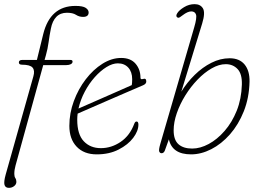

<svg xmlns="http://www.w3.org/2000/svg" viewBox="-22 -737 1252 926"><path d="M69 -436Q69 -448 86 -448H156L186.5 -572.5Q220 -708.5 342 -708.5Q377.5 -708.5 391.5 -699Q405.5 -689.5 405.5 -677Q405.5 -655.5 378.5 -655.5Q360 -655.5 344.5 -665.5Q329 -675.5 301 -675.5Q269 -675.5 249.8 -655.8Q230.5 -636 223.5 -599.5Q217 -567.5 212.5 -534.2Q208 -501 199.5 -471L193 -448H317Q328 -448 328 -440Q328 -432 319.5 -427.5Q311 -423 298 -423H186.5L53 61Q47 82 47 102Q47 114.5 52 122Q57 129.5 57 140Q57 152 46.2 160.5Q35.5 169 21 169Q4 169 -0.2 154.8Q-4.5 140.5 5.5 104.5L139 -369Q147 -397 135 -411Q123 -425 84 -425Q69 -425 69 -436Z M645.5 -136Q645.5 -105.5 620.5 -72.2Q595.5 -39 550.2 -15.8Q505 7.5 444.5 7.5Q383 7.5 347.8 -29.5Q312.5 -66.5 312.5 -130Q312.5 -191 334 -249.2Q355.5 -307.5 391.5 -354.5Q427.5 -401.5 472 -429.5Q516.5 -457.5 562.5 -457.5Q608 -457.5 631.8 -429.8Q655.5 -402 655.5 -362Q655.5 -352.5 667.5 -356Q683.5 -361.5 683.5 -344Q683.5 -332.5 668.5 -326Q632 -310.5 584.8 -290Q537.5 -269.5 490.2 -249Q443 -228.5 405.8 -212.2Q368.5 -196 352.5 -189Q350.5 -174 350.5 -160Q350.5 -89 382 -55.8Q413.5 -22.5 464.5 -22.5Q515 -22.5 559.5 -52.5Q604 -82.5 625.5 -140Q629.5 -151 636.5 -151Q645.5 -151 645.5 -136ZM546.5 -431.5Q520.5 -431.5 491.5 -413.5Q462.5 -395.5 435 -364.8Q407.5 -334 386.8 -294.8Q366 -255.5 356.5 -213.5Q374.5 -221.5 405.5 -235Q436.5 -248.5 473.5 -264.8Q510.5 -281 547.2 -297.2Q584 -313.5 613.5 -326.5Q615.5 -337.5 615.5 -355Q615.5 -390 596.8 -410.8Q578 -431.5 546.5 -431.5Z M914.5 -604.5Q928.5 -652 923.2 -667Q918 -682 900.5 -682Q883 -682 859 -663.5Q850.5 -657 845 -653.5Q839.5 -650 834 -652.5Q823.5 -658.5 833 -673.5Q842 -688 865.8 -702.5Q889.5 -717 916.5 -717Q944.5 -717 956.8 -696.5Q969 -676 953 -623.5L852.5 -295Q880 -339.5 917.2 -376Q954.5 -412.5 997.5 -434.2Q1040.5 -456 1085.5 -456Q1133 -456 1157.8 -425.8Q1182.5 -395.5 1181.5 -343Q1179.5 -264.5 1153.8 -200Q1128 -135.5 1087 -89Q1046 -42.5 997 -17.5Q948 7.5 899.5 7.5Q808.5 7.5 792.5 -65L773 -11Q768 2 757 2Q750 2 746.2 -5.5Q742.5 -13 751 -42.5ZM1067 -427.5Q1034 -427.5 998.8 -407.2Q963.5 -387 930.8 -353Q898 -319 872 -277.2Q846 -235.5 830.8 -191.5Q815.5 -147.5 815.5 -108Q815.5 -62 839 -41.2Q862.5 -20.5 905 -20.5Q943.5 -20.5 984.5 -42.5Q1025.5 -64.5 1061.2 -105.5Q1097 -146.5 1119.8 -203.2Q1142.5 -260 1144.5 -329Q1146 -380.5 1123.8 -404Q1101.5 -427.5 1067 -427.5Z"/></svg>

Font: Fraunces 9pt S100 Thin
Style: Italic
Weight: 100
Italic angle: -16°
Version: Version 1.000; ttfautohint (v1.8.3)